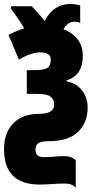

<svg xmlns="http://www.w3.org/2000/svg" viewBox="-21 -691 485 953"><path d="M201 -587Q166 -631 136 -660H34V-646Q51 -624 67.5 -600Q84 -576 99 -550Q70 -542 21 -518L73 -395Q133 -431 179 -431Q231 -431 231 -395Q231 -364 213.5 -353.5Q196 -343 153 -343H112V-225H162Q213 -225 230.5 -211Q248 -197 248 -172Q248 -126 174 -126Q92 -126 45.5 -79.5Q-1 -33 -1 50Q-1 225 176 225Q199 225 236.5 222.5Q274 220 298 220Q341 220 355 242V105Q335 84 298 84Q272 84 248.5 86.5Q225 89 197 89Q179 89 167 81.5Q155 74 155 51Q155 31 168.5 20.5Q182 10 218 10Q318 10 366 -36Q414 -82 414 -157Q414 -207 385.5 -243Q357 -279 309 -287V-292Q390 -317 390 -413Q390 -508 294 -546Q316 -583 346 -583Q369 -583 377 -577V-664Q356 -671 325 -671Q245 -671 201 -587Z"/></svg>

Font: Noto Sans Display Condensed Black
Style: Regular
Weight: 900
Width: 3
Designer: Monotype Design team
Foundry: Monotype Imaging Inc.
Version: 1.000